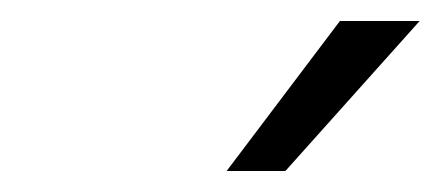

<svg xmlns="http://www.w3.org/2000/svg" viewBox="-20 -913 420 183"><path d="M304 -893H380L252 -750H196Z"/></svg>

Font: Teachers[wght] Italic
Style: Regular
Weight: 400
Designer: Alfredo Marco Pradil & Chank Diesel
Version: Version 1.000;Glyphs 3.1.2 (3151)